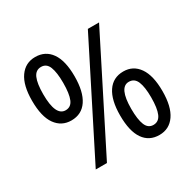

<svg xmlns="http://www.w3.org/2000/svg" viewBox="-142 -786 964 950"><g transform="rotate(-30 339.5 -311.0)"><path d="M169 -270Q113 -270 80.5 -315.5Q48 -361 48 -452Q48 -540 80.5 -586Q113 -632 169 -632Q227 -632 259 -586.5Q291 -541 291 -452Q291 -364 259.5 -317Q228 -270 169 -270ZM529 -622 215 0H151L465 -622ZM169 -328Q200 -328 213 -359Q226 -390 226 -452Q226 -511 213.5 -543Q201 -575 170 -575Q139 -575 125.5 -544Q112 -513 112 -452Q112 -328 169 -328ZM510 10Q452 10 420.5 -35.5Q389 -81 389 -171Q389 -258 420.5 -305Q452 -352 511 -352Q567 -352 599 -306Q631 -260 631 -171Q631 -83 599 -36.5Q567 10 510 10ZM509 -48Q540 -48 553.5 -79Q567 -110 567 -172Q567 -231 554 -262.5Q541 -294 509 -294Q453 -294 453 -172Q453 -111 466 -79.5Q479 -48 509 -48Z"/></g></svg>

Font: Noto Sans Oriya ExtCond
Style: Regular
Weight: 400
Width: 2
Designer: Amélie Bonet and Sol Matas
Foundry: Google LLC
Version: Version 2.006; ttfautohint (v1.8.4.7-5d5b)